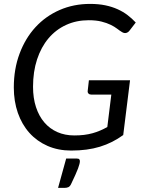

<svg xmlns="http://www.w3.org/2000/svg" viewBox="-20 -744 720 959"><path d="M351 -67.5Q377 -67.5 399.5 -70.2Q422 -73 442 -78.5Q462 -84 480 -91.8Q498 -99.5 516 -109.5L536 -271.5H436Q427 -271.5 422 -276.8Q417 -282 418 -289.5L424 -343H629.5L595.5 -69.5Q568.5 -50 539.8 -35.5Q511 -21 479.2 -11.2Q447.5 -1.5 412 3.2Q376.5 8 335.5 8Q270.5 8 217.5 -15.2Q164.5 -38.5 127 -80.2Q89.5 -122 69.2 -180Q49 -238 49 -307Q49 -399.5 77.8 -476.2Q106.5 -553 157.2 -608.2Q208 -663.5 277.8 -694Q347.5 -724.5 430 -724.5Q472 -724.5 505.8 -717.5Q539.5 -710.5 567.2 -698Q595 -685.5 617.2 -668.5Q639.5 -651.5 658 -631.5L628 -592.5Q620.5 -582 610.2 -579.5Q600 -577 589 -584Q578 -590.5 564.8 -600.8Q551.5 -611 532.5 -620.2Q513.5 -629.5 487 -636.2Q460.5 -643 423 -643Q361.5 -643 310.2 -619.5Q259 -596 222.2 -552.5Q185.5 -509 165.2 -447.5Q145 -386 145 -310.5Q145 -254 159.8 -209Q174.5 -164 201.5 -132.5Q228.5 -101 266.5 -84.2Q304.5 -67.5 351 -67.5ZM364.5 48Q373.5 48 376.2 52Q379 56 379 61Q379 66.5 377 75Q375 83.5 370 97Q365 110.5 356.2 130Q347.5 149.5 334.5 176.5Q329 187.5 321 191Q313 194.5 301 194.5H270L310.5 48Z"/></svg>

Font: Lato
Style: Italic
Weight: 400
Italic angle: -7°
Designer: Lukasz Dziedzic
Foundry: tyPoland Lukasz Dziedzic
Version: Version 2.007; 2014-02-27